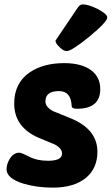

<svg xmlns="http://www.w3.org/2000/svg" viewBox="-20 -849 511 879"><path d="M399 -526Q439 -495 439 -441Q439 -351 332 -351Q308 -351 308 -365Q305 -432 250 -432Q188 -432 188 -385Q188 -358 225 -339Q217 -343 307 -306Q426 -256 426 -154Q426 -80 375 -36Q320 10 222 10Q149 10 88 -8Q10 -32 10 -74Q10 -97 24 -121Q42 -150 68 -150Q78 -150 113 -132Q149 -113 200 -113Q264 -113 264 -146Q264 -170 230 -188L155 -219Q45 -268 45 -375Q45 -470 118 -519Q180 -560 274 -560Q355 -560 399 -526ZM253 -633Q234 -650 234 -663L336 -814Q346 -829 359 -829Q384 -829 427 -808Q471 -785 471 -769Q471 -749 390 -682Q308 -615 285 -615Q271 -615 253 -633Z"/></svg>

Font: PoetsenOne
Style: Regular
Weight: 400
Designer: Rodrigo Fuenzalida, Pablo Impallari
Foundry: Pablo Impallari, Rodrigo Fuenzalida
Version: Version 1.000